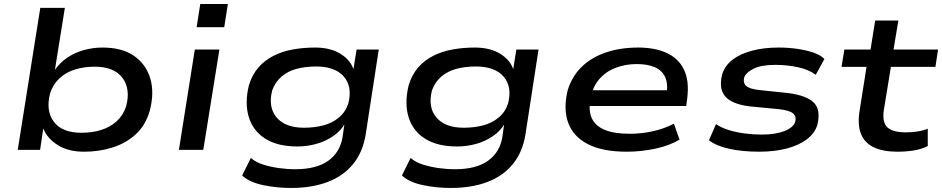

<svg xmlns="http://www.w3.org/2000/svg" viewBox="-20 -744 4676 953"><path d="M397 9Q319 9 266.5 -24Q214 -57 194 -108H195L179 0H68L180 -705H302L252 -394H250Q276 -432 313.5 -457.5Q351 -483 396.5 -495.5Q442 -508 489 -508Q586 -508 645.5 -466.5Q705 -425 726 -354Q747 -283 723 -193Q702 -121 653.5 -77Q605 -33 539 -12Q473 9 397 9ZM384 -85Q438 -85 482.5 -99Q527 -113 559 -142Q591 -171 606 -216Q629 -303 587.5 -358Q546 -413 450 -413Q398 -413 353.5 -399.5Q309 -386 276.5 -356.5Q244 -327 229 -282Q206 -195 247 -140Q288 -85 384 -85Z M956 -609 974 -724H1111L1093 -609ZM868 0 947 -498H1069L989 0Z M1424 189Q1352 189 1284.5 174.5Q1217 160 1182 127L1225 40Q1249 61 1285 72.5Q1321 84 1362.5 90Q1404 96 1445 96Q1550 96 1608.5 54.5Q1667 13 1680 -61L1690 -132L1694 -133Q1672 -95 1634.5 -69Q1597 -43 1551 -30Q1505 -17 1456 -17Q1358 -17 1297 -55.5Q1236 -94 1215 -162.5Q1194 -231 1215 -319Q1231 -373 1262.5 -409Q1294 -445 1337.5 -467Q1381 -489 1433.5 -498.5Q1486 -508 1544 -508Q1622 -508 1673 -475Q1724 -442 1736 -394L1733 -393L1750 -498H1860L1795 -76Q1781 11 1732.5 70.5Q1684 130 1605.5 159.5Q1527 189 1424 189ZM1489 -110Q1540 -110 1584.5 -121.5Q1629 -133 1662 -160.5Q1695 -188 1709 -231Q1730 -314 1686.5 -364Q1643 -414 1549 -414Q1497 -414 1453 -402.5Q1409 -391 1377.5 -364Q1346 -337 1331 -295Q1310 -212 1353 -161Q1396 -110 1489 -110Z M2217 189Q2145 189 2077.5 174.5Q2010 160 1975 127L2018 40Q2042 61 2078 72.5Q2114 84 2155.5 90Q2197 96 2238 96Q2343 96 2401.5 54.5Q2460 13 2473 -61L2483 -132L2487 -133Q2465 -95 2427.5 -69Q2390 -43 2344 -30Q2298 -17 2249 -17Q2151 -17 2090 -55.5Q2029 -94 2008 -162.5Q1987 -231 2008 -319Q2024 -373 2055.5 -409Q2087 -445 2130.5 -467Q2174 -489 2226.5 -498.5Q2279 -508 2337 -508Q2415 -508 2466 -475Q2517 -442 2529 -394L2526 -393L2543 -498H2653L2588 -76Q2574 11 2525.5 70.5Q2477 130 2398.5 159.5Q2320 189 2217 189ZM2282 -110Q2333 -110 2377.5 -121.5Q2422 -133 2455 -160.5Q2488 -188 2502 -231Q2523 -314 2479.5 -364Q2436 -414 2342 -414Q2290 -414 2246 -402.5Q2202 -391 2170.5 -364Q2139 -337 2124 -295Q2103 -212 2146 -161Q2189 -110 2282 -110Z M3091 9Q2972 9 2899 -28Q2826 -65 2800.5 -134Q2775 -203 2798 -297Q2820 -367 2868.5 -413.5Q2917 -460 2988.5 -484Q3060 -508 3148 -508Q3230 -508 3288.5 -481.5Q3347 -455 3374.5 -399.5Q3402 -344 3391 -255L3386 -218H2880L2892 -296H3316L3288 -272Q3297 -328 3281.5 -361.5Q3266 -395 3230 -410.5Q3194 -426 3141 -426Q3085 -426 3036 -407.5Q2987 -389 2954 -350.5Q2921 -312 2911 -254V-253Q2900 -195 2917.5 -157Q2935 -119 2981.5 -99.5Q3028 -80 3106 -80Q3164 -80 3220.5 -92.5Q3277 -105 3325 -130L3353 -51Q3303 -21 3232.5 -6Q3162 9 3091 9Z M3748 9Q3663 9 3597.5 -6Q3532 -21 3499 -48L3534 -128Q3560 -110 3597 -98.5Q3634 -87 3677 -81.5Q3720 -76 3761 -76Q3829 -76 3873.5 -93.5Q3918 -111 3927 -139Q3934 -165 3917 -180.5Q3900 -196 3848 -202L3701 -216Q3613 -227 3580 -265Q3547 -303 3564 -373Q3577 -417 3614.5 -446.5Q3652 -476 3711 -492Q3770 -508 3845 -508Q3896 -508 3941 -501Q3986 -494 4020 -482Q4054 -470 4072 -451L4029 -373Q3994 -399 3940 -410.5Q3886 -422 3829 -422Q3758 -422 3720.5 -403Q3683 -384 3674 -360Q3667 -333 3684 -317.5Q3701 -302 3750 -297L3893 -282Q3984 -270 4019.5 -234.5Q4055 -199 4037 -124Q4024 -82 3984 -52Q3944 -22 3883.5 -6.5Q3823 9 3748 9Z M4434 9Q4363 9 4317 -13Q4271 -35 4253.5 -79.5Q4236 -124 4246 -190L4281 -412H4157L4171 -498H4301L4324 -642H4439L4415 -498H4636L4623 -412H4402L4367 -198Q4358 -137 4384.5 -112Q4411 -87 4477 -87Q4504 -87 4531.5 -91Q4559 -95 4585 -105V-19Q4553 -3 4514.5 3Q4476 9 4434 9Z"/></svg>

Font: Nunito Sans 7pt Expanded SemiBold
Style: Italic
Weight: 600
Width: 7
Italic angle: -9°
Designer: Vernon Adams
Foundry: Vernon Adams
Version: Version 3.101;gftools[0.9.27]